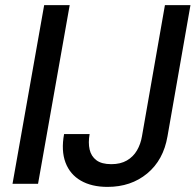

<svg xmlns="http://www.w3.org/2000/svg" viewBox="-20 -720 766 752"><path d="M29 0 153 -700H253L129 0ZM401 12Q339 12 296.5 -12.5Q254 -37 236.5 -83.5Q219 -130 231 -195H331Q325 -161 331 -134.5Q337 -108 357.5 -92.5Q378 -77 416 -77Q452 -77 477 -91.5Q502 -106 516.5 -131Q531 -156 536 -186L626 -700H726L636 -186Q620 -93 556.5 -40.5Q493 12 401 12Z"/></svg>

Font: DM Sans 12pt Medium
Style: Italic
Weight: 500
Italic angle: -10°
Version: Version 4.004;gftools[0.9.30]